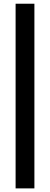

<svg xmlns="http://www.w3.org/2000/svg" viewBox="-20 -832 275 1057"><path d="M65.9 205.1V-811.5H169.4V205.1Z"/></svg>

Font: Reddit Sans Condensed ExtraBold
Style: Regular
Weight: 800
Designer: Stephen Hutchings
Foundry: Reddit
Version: Version 1.014